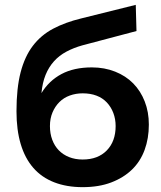

<svg xmlns="http://www.w3.org/2000/svg" viewBox="-20 -762 663 792"><path d="M321 10Q255 10 203.5 -10Q152 -30 117.5 -69.5Q83 -109 65.5 -167.5Q48 -226 48 -303Q48 -398 65 -463.5Q82 -529 115.5 -573Q149 -617 199 -643.5Q249 -670 315 -686L540 -742L543 -634L320 -575Q284 -565 254 -549Q224 -533 202.5 -509Q181 -485 168 -453Q155 -421 151 -378Q182 -429 233.5 -456.5Q285 -484 359 -484Q411 -484 455 -466.5Q499 -449 529.5 -418Q560 -387 577 -343.5Q594 -300 594 -248Q594 -191 576.5 -143.5Q559 -96 524.5 -62.5Q490 -29 439 -9.5Q388 10 321 10ZM321 -104Q384 -104 420.5 -141.5Q457 -179 457 -242Q457 -271 447.5 -296Q438 -321 420.5 -339.5Q403 -358 378 -367.5Q353 -377 321 -377Q293 -377 268 -368Q243 -359 225 -341Q207 -323 196.5 -298Q186 -273 186 -242Q186 -211 195.5 -185.5Q205 -160 222.5 -142Q240 -124 265 -114Q290 -104 321 -104Z"/></svg>

Font: Rising Sun
Style: Bold
Weight: 700
Designer: Matt McInerney, Pablo Impallari, Rodrigo Fuenzalida (Raleway font), Stephen Hutchings (Greek), Cristiano Sobral (main ch
Foundry: The Rising Sun Project Authors
Version: Version 4.327; ttfautohint (v1.8.4.7-5d5b-dirty)